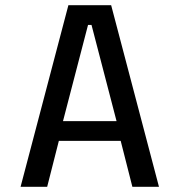

<svg xmlns="http://www.w3.org/2000/svg" viewBox="-20 -720 690 740"><path d="M592.7 0H490.2L445.2 -177H206.8L161.8 0H59.3L243.6 -700H408.4ZM319.3 -623.9 222.8 -253.1H429.2L332.7 -623.9Z"/></svg>

Font: Trispace Thin
Style: Regular
Weight: 100
Designer: Tyler Finck
Foundry: Etcetera Type Company
Version: Version 1.210